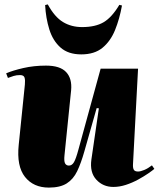

<svg xmlns="http://www.w3.org/2000/svg" viewBox="-20 -835 721 872"><path d="M8 -502Q38 -515 86 -526Q134 -537 189 -537Q253 -537 280.5 -507.5Q308 -478 303 -425L273 -131Q270 -103 275.5 -93Q281 -83 293 -83Q307 -83 316 -98.5Q325 -114 336 -155L437 -523H607L584 -89Q583 -73 587.5 -64.5Q592 -56 607 -56Q618 -56 635 -63Q652 -70 670 -84L681 -68Q673 -61 653.5 -47.5Q634 -34 607.5 -19.5Q581 -5 552 4.5Q523 14 495 14Q448 14 417.5 -19Q387 -52 395 -110L429 -343L419 -344L363 -147Q348 -94 330.5 -57.5Q313 -21 283 -2Q253 17 202 17Q132 17 93.5 -31.5Q55 -80 65 -177L93 -451Q95 -471 91.5 -482.5Q88 -494 71 -494Q55 -494 42 -490Q29 -486 16 -481ZM349 -588Q290 -588 255 -619Q220 -650 204 -701.5Q188 -753 185 -812L197 -815Q228 -758 266 -735Q304 -712 353 -712Q413 -712 450.5 -734Q488 -756 522 -813L534 -810Q523 -749 502.5 -698.5Q482 -648 445.5 -618Q409 -588 349 -588Z"/></svg>

Font: Literata 72pt Black
Style: Italic
Weight: 900
Italic angle: -2°
Designer: Latin by Veronika Burian and Jose Scaglione. Greek by Irene Vlachou. Cyrillic by Vera Evstafieva
Foundry: TypeTogether
Version: Version 3.002